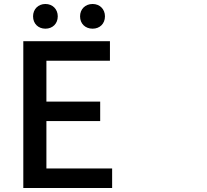

<svg xmlns="http://www.w3.org/2000/svg" viewBox="-20 -922 1040 964"><path d="M97 -715V22H543V-76H213V-314H483V-412H213V-617H532V-715ZM146 -840C146 -803 172 -778 208 -778C244 -778 270 -803 270 -840C270 -876 244 -902 208 -902C172 -902 146 -876 146 -840ZM382 -840C382 -803 408 -778 445 -778C481 -778 507 -803 507 -840C507 -876 481 -902 445 -902C408 -902 382 -876 382 -840Z"/></svg>

Font: コーポレート・ロゴ ver3 Medium
Style: Regular
Weight: 500
Designer: [KANA_main] LOGOTYPE.JP [Source Han Sans] Ryoko NISHIZUKA 西塚涼子 (kana, bopomofo & ideographs); Paul D. Hunt (Latin, Greek
Version: Version 12.001;FEAKit 1.0